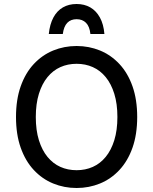

<svg xmlns="http://www.w3.org/2000/svg" viewBox="-20 -930 766 960"><path d="M60 -345Q60 -432 83.5 -498.5Q107 -565 149 -610Q191 -655 246 -677.5Q301 -700 363 -700Q425 -700 480 -677.5Q535 -655 577 -610Q619 -565 642.5 -498.5Q666 -432 666 -345Q666 -258 642.5 -191.5Q619 -125 577 -80Q535 -35 480 -12.5Q425 10 363 10Q301 10 246 -12.5Q191 -35 149 -80Q107 -125 83.5 -191.5Q60 -258 60 -345ZM159 -345Q159 -279 174.5 -229Q190 -179 217.5 -145.5Q245 -112 282 -95.5Q319 -79 363 -79Q407 -79 444 -95.5Q481 -112 508.5 -145.5Q536 -179 551.5 -229Q567 -279 567 -345Q567 -411 551.5 -461Q536 -511 508.5 -544.5Q481 -578 444 -594.5Q407 -611 363 -611Q319 -611 282 -594.5Q245 -578 217.5 -544.5Q190 -511 174.5 -461Q159 -411 159 -345ZM502 -760H432Q428 -798 410 -816Q392 -834 363 -834Q334 -834 316.5 -816Q299 -798 294 -760H224Q229 -809 247 -842.5Q265 -876 294.5 -893Q324 -910 363 -910Q402 -910 431.5 -893Q461 -876 479.5 -842.5Q498 -809 502 -760Z"/></svg>

Font: Radio Canada
Style: Regular
Weight: 400
Designer: Charles Daoud, Etienne Aubert Bonn, Alexandre Saumier Demers, Jacques Le Bailly
Foundry: Radio-Canada
Version: Version 2.104;gftools[0.9.28.dev5+ged2979d]